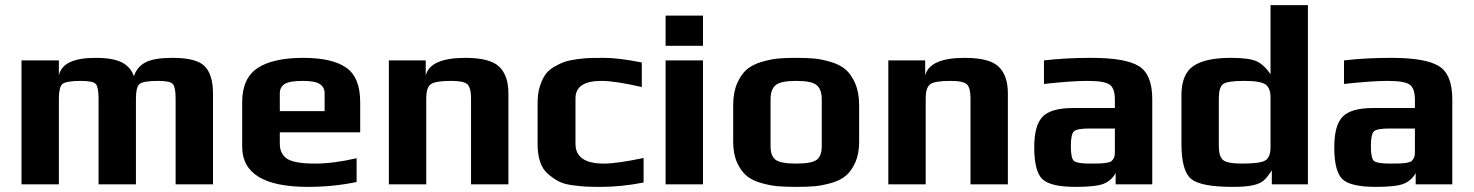

<svg xmlns="http://www.w3.org/2000/svg" viewBox="-20 -720 5757 750"><path d="M812 0V-355C812 -403 801.5 -438.2 780.5 -460.5C759.5 -482.8 717.3 -494 654 -494C606 -494 570.8 -488.2 548.5 -476.5C526.2 -464.8 511 -446.7 503 -422C495 -446 479.5 -464 456.5 -476C433.5 -488 399 -494 353 -494C267 -494 219.3 -471 210 -425V-484H64V0H210V-335C210 -364.3 214.5 -383.2 223.5 -391.5C232.5 -399.8 257 -404 297 -404C328.3 -404 347.5 -399.8 354.5 -391.5C361.5 -383.2 365 -364.3 365 -335V0H511V-335C511 -364.3 515.5 -383.2 524.5 -391.5C533.5 -399.8 558 -404 598 -404C629.3 -404 648.5 -399.8 655.5 -391.5C662.5 -383.2 666 -364.3 666 -335V0Z M1387 -203V-321C1387 -385.7 1368.7 -430.7 1332 -456C1295.3 -481.3 1239.7 -494 1165 -494C1085.7 -494 1026 -480.7 986 -454C946 -427.3 926 -383 926 -321V-147C926 -42.3 1011.7 10 1183 10C1248.3 10 1311.7 3.7 1373 -9V-102C1313 -88 1259 -81 1211 -81C1157.7 -81 1121.3 -87.2 1102 -99.5C1082.7 -111.8 1073 -131.7 1073 -159V-203ZM1248 -286H1073V-356C1073 -371.3 1079.2 -383.2 1091.5 -391.5C1103.8 -399.8 1127.7 -404 1163 -404C1195 -404 1217.2 -399.8 1229.5 -391.5C1241.8 -383.2 1248 -371.3 1248 -356Z M1966 0V-355C1966 -401.7 1954 -436.5 1930 -459.5C1906 -482.5 1862 -494 1798 -494C1706 -494 1654.3 -471 1643 -425V-484H1499V0H1645V-336C1645 -363.3 1650.7 -381.5 1662 -390.5C1673.3 -399.5 1700 -404 1742 -404C1776 -404 1797.5 -399.3 1806.5 -390C1815.5 -380.7 1820 -362.7 1820 -336V0Z M2494 -7V-103C2425.3 -88.3 2373.7 -81 2339 -81C2265 -81 2228 -106.7 2228 -158V-336C2228 -381.3 2261.7 -404 2329 -404C2365 -404 2417.7 -396 2487 -380V-476C2425.7 -488 2376.7 -494 2340 -494C2318 -494 2300.2 -493.8 2286.5 -493.5C2272.8 -493.2 2255.8 -491.7 2235.5 -489C2215.2 -486.3 2198.7 -482.8 2186 -478.5C2173.3 -474.2 2159.5 -467.7 2144.5 -459C2129.5 -450.3 2117.8 -439.8 2109.5 -427.5C2101.2 -415.2 2094.2 -399.8 2088.5 -381.5C2082.8 -363.2 2080 -342 2080 -318V-157C2080 -130.3 2083.3 -107.2 2090 -87.5C2096.7 -67.8 2106.8 -52.2 2120.5 -40.5C2134.2 -28.8 2147.8 -19.3 2161.5 -12C2175.2 -4.7 2193.2 0.5 2215.5 3.5C2237.8 6.5 2256.3 8.3 2271 9C2285.7 9.7 2305.3 10 2330 10C2380.7 10 2435.3 4.3 2494 -7Z M2726 -541V-659H2580V-541ZM2726 0V-484H2580V0Z M3336 -309C3336 -342.3 3330.8 -370.8 3320.5 -394.5C3310.2 -418.2 3297.5 -436.3 3282.5 -449C3267.5 -461.7 3248 -471.5 3224 -478.5C3200 -485.5 3178.5 -489.8 3159.5 -491.5C3140.5 -493.2 3117.3 -494 3090 -494C3062.7 -494 3039.5 -493.2 3020.5 -491.5C3001.5 -489.8 2980 -485.5 2956 -478.5C2932 -471.5 2912.5 -461.7 2897.5 -449C2882.5 -436.3 2869.8 -418.2 2859.5 -394.5C2849.2 -370.8 2844 -342.3 2844 -309V-166C2844 -134.7 2849 -107.8 2859 -85.5C2869 -63.2 2881.3 -45.8 2896 -33.5C2910.7 -21.2 2929.8 -11.7 2953.5 -5C2977.2 1.7 2998.8 5.8 3018.5 7.5C3038.2 9.2 3062 10 3090 10C3118 10 3141.8 9.2 3161.5 7.5C3181.2 5.8 3202.8 1.7 3226.5 -5C3250.2 -11.7 3269.3 -21.2 3284 -33.5C3298.7 -45.8 3311 -63.2 3321 -85.5C3331 -107.8 3336 -134.7 3336 -166ZM3190 -149C3190 -123.7 3183.5 -106 3170.5 -96C3157.5 -86 3130.7 -81 3090 -81C3049.3 -81 3022.5 -86 3009.5 -96C2996.5 -106 2990 -123.7 2990 -149V-332C2990 -358 2996.7 -376.5 3010 -387.5C3023.3 -398.5 3050 -404 3090 -404C3130 -404 3156.7 -398.5 3170 -387.5C3183.3 -376.5 3190 -358 3190 -332Z M3917 0V-355C3917 -401.7 3905 -436.5 3881 -459.5C3857 -482.5 3813 -494 3749 -494C3657 -494 3605.3 -471 3594 -425V-484H3450V0H3596V-336C3596 -363.3 3601.7 -381.5 3613 -390.5C3624.3 -399.5 3651 -404 3693 -404C3727 -404 3748.5 -399.3 3757.5 -390C3766.5 -380.7 3771 -362.7 3771 -336V0Z M4481 0V-333C4481 -397 4463.7 -439.8 4429 -461.5C4394.3 -483.2 4332.3 -494 4243 -494C4175 -494 4113.3 -490.7 4058 -484V-392C4130 -400 4186.7 -404 4228 -404C4272 -404 4300.8 -399.2 4314.5 -389.5C4328.2 -379.8 4335 -360.3 4335 -331V-298H4171C4114.3 -298 4075 -286.8 4053 -264.5C4031 -242.2 4020 -202.3 4020 -145C4020 -81.7 4030.7 -40 4052 -20C4073.3 0 4116.7 10 4182 10C4235.3 10 4272 5.8 4292 -2.5C4312 -10.8 4327.3 -24.7 4338 -44V0ZM4335 -124C4335 -115.3 4333.7 -108.3 4331 -103C4328.3 -97.7 4325.2 -93.5 4321.5 -90.5C4317.8 -87.5 4311.3 -85.3 4302 -84C4292.7 -82.7 4284 -81.8 4276 -81.5C4268 -81.2 4255.7 -81 4239 -81C4205 -81 4183.8 -84.3 4175.5 -91C4167.2 -97.7 4163 -116.7 4163 -148C4163 -180 4167 -199.7 4175 -207C4183 -214.3 4203 -218 4235 -218H4335Z M5089 0V-700H4943V-430C4926.3 -454.7 4908.3 -471.5 4889 -480.5C4869.7 -489.5 4836 -494 4788 -494C4721.3 -494 4672.5 -483.3 4641.5 -462C4610.5 -440.7 4595 -402.7 4595 -348V-159C4595 -87.7 4607.7 -41.7 4633 -21C4658.3 -0.3 4712.3 10 4795 10C4829.7 10 4856.3 7.8 4875 3.5C4893.7 -0.8 4907.7 -7.2 4917 -15.5C4926.3 -23.8 4936.7 -37 4948 -55V0ZM4943 -145C4943 -119 4936.3 -101.8 4923 -93.5C4909.7 -85.2 4879.3 -81 4832 -81C4792.7 -81 4767.7 -85.8 4757 -95.5C4746.3 -105.2 4741 -123.3 4741 -150V-335C4741 -363.7 4746.3 -382.3 4757 -391C4767.7 -399.7 4795.3 -404 4840 -404C4882.7 -404 4910.5 -399.3 4923.5 -390C4936.5 -380.7 4943 -364 4943 -340Z M5653 0V-333C5653 -397 5635.7 -439.8 5601 -461.5C5566.3 -483.2 5504.3 -494 5415 -494C5347 -494 5285.3 -490.7 5230 -484V-392C5302 -400 5358.7 -404 5400 -404C5444 -404 5472.8 -399.2 5486.5 -389.5C5500.2 -379.8 5507 -360.3 5507 -331V-298H5343C5286.3 -298 5247 -286.8 5225 -264.5C5203 -242.2 5192 -202.3 5192 -145C5192 -81.7 5202.7 -40 5224 -20C5245.3 0 5288.7 10 5354 10C5407.3 10 5444 5.8 5464 -2.5C5484 -10.8 5499.3 -24.7 5510 -44V0ZM5507 -124C5507 -115.3 5505.7 -108.3 5503 -103C5500.3 -97.7 5497.2 -93.5 5493.5 -90.5C5489.8 -87.5 5483.3 -85.3 5474 -84C5464.7 -82.7 5456 -81.8 5448 -81.5C5440 -81.2 5427.7 -81 5411 -81C5377 -81 5355.8 -84.3 5347.5 -91C5339.2 -97.7 5335 -116.7 5335 -148C5335 -180 5339 -199.7 5347 -207C5355 -214.3 5375 -218 5407 -218H5507Z"/></svg>

Font: Play
Style: Bold
Weight: 700
Designer: Jonas Hecksher
Foundry: Jonas Hecksher, Playtypeª, e-types AS
Version: Version 1.002